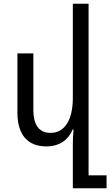

<svg xmlns="http://www.w3.org/2000/svg" viewBox="-20 -780 595 1036"><path d="M458 166V-760H373V-252C373 -128 326 -63 253 -63C195 -63 160 -100 160 -188V-492H74V-172C74 -48 134 10 230 10C304 10 350 -28 372 -81H377C374 -53 373 -27 373 2V236H555V166Z"/></svg>

Font: Noto Sans Armenian SemiCondensed
Style: Regular
Weight: 400
Width: 4
Designer: Monotype Design Team
Foundry: Monotype Imaging Inc.
Version: Version 2.008